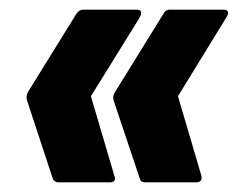

<svg xmlns="http://www.w3.org/2000/svg" viewBox="-20 -463 492 397"><path d="M101 -86Q92 -86 89 -94L36 -255Q33 -264 38 -273L137 -433Q143 -443 152 -443H263Q270 -443 271.5 -439Q273 -435 269 -427L168 -264L216 -101Q222 -86 207 -86ZM280 -86Q271 -86 269 -94L215 -255Q212 -264 218 -273L317 -433Q322 -443 331 -443H443Q449 -443 451 -439Q453 -435 448 -427L348 -264L396 -101Q398 -94 395.5 -90Q393 -86 386 -86Z"/></svg>

Font: Sofia Sans Extra Condensed Black
Style: Italic
Weight: 900
Italic angle: -9°
Version: Version 4.100